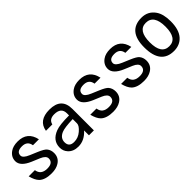

<svg xmlns="http://www.w3.org/2000/svg" viewBox="148 -1368 2204 2204"><g transform="rotate(-45 1250.0 -265.5)"><path d="M51.8 -160.2H152.3Q165 -71.3 266.6 -71.3Q360.4 -71.3 360.4 -142.6Q360.4 -184.6 292 -213.9L194.3 -254.9Q65.4 -309.6 65.4 -391.6Q65.4 -459 125 -501Q169.9 -533.2 245.1 -533.2Q402.3 -533.2 435.5 -377.9H338.9Q326.2 -459 240.2 -459Q153.3 -459 153.3 -395.5Q153.3 -356.4 232.4 -323.2L322.3 -285.2Q398.4 -252.9 418.9 -228.5Q448.2 -193.4 448.2 -142.6Q448.2 -66.4 384.8 -27.3Q336.9 2.9 263.7 2.9Q158.2 2.9 108.4 -44.9Q71.3 -82 51.8 -160.2Z M874 -327.1V-361.3Q874 -457 761.7 -457Q680.7 -457 665 -389.6H561.5Q585 -534.2 761.7 -534.2Q954.1 -534.2 954.1 -352.5V-3.9H874V-83Q796.9 2.9 698.2 2.9Q617.2 2.9 572.3 -46.9Q536.1 -85.9 536.1 -141.6Q536.1 -255.9 659.2 -302.7Q722.7 -327.1 874 -327.1ZM874 -267.6Q738.3 -263.7 690.4 -243.2Q619.1 -212.9 619.1 -145.5Q619.1 -69.3 700.2 -69.3Q767.6 -69.3 819.3 -114.3Q874 -161.1 874 -197.3Z M1051.8 -160.2H1152.3Q1165 -71.3 1266.6 -71.3Q1360.4 -71.3 1360.4 -142.6Q1360.4 -184.6 1292 -213.9L1194.3 -254.9Q1065.4 -309.6 1065.4 -391.6Q1065.4 -459 1125 -501Q1169.9 -533.2 1245.1 -533.2Q1402.3 -533.2 1435.5 -377.9H1338.9Q1326.2 -459 1240.2 -459Q1153.3 -459 1153.3 -395.5Q1153.3 -356.4 1232.4 -323.2L1322.3 -285.2Q1398.4 -252.9 1418.9 -228.5Q1448.2 -193.4 1448.2 -142.6Q1448.2 -66.4 1384.8 -27.3Q1336.9 2.9 1263.7 2.9Q1158.2 2.9 1108.4 -44.9Q1071.3 -82 1051.8 -160.2Z M1551.8 -160.2H1652.3Q1665 -71.3 1766.6 -71.3Q1860.4 -71.3 1860.4 -142.6Q1860.4 -184.6 1792 -213.9L1694.3 -254.9Q1565.4 -309.6 1565.4 -391.6Q1565.4 -459 1625 -501Q1669.9 -533.2 1745.1 -533.2Q1902.3 -533.2 1935.5 -377.9H1838.9Q1826.2 -459 1740.2 -459Q1653.3 -459 1653.3 -395.5Q1653.3 -356.4 1732.4 -323.2L1822.3 -285.2Q1898.4 -252.9 1918.9 -228.5Q1948.2 -193.4 1948.2 -142.6Q1948.2 -66.4 1884.8 -27.3Q1836.9 2.9 1763.7 2.9Q1658.2 2.9 1608.4 -44.9Q1571.3 -82 1551.8 -160.2Z M2253.9 -533.2Q2359.4 -533.2 2418 -449.2Q2463.9 -383.8 2463.9 -265.6Q2463.9 -127.9 2402.3 -60.5Q2344.7 2.9 2250 2.9Q2036.1 2.9 2036.1 -269.5Q2036.1 -533.2 2253.9 -533.2ZM2248 -456.1Q2122.1 -456.1 2122.1 -264.6Q2122.1 -74.2 2250 -74.2Q2377.9 -74.2 2377.9 -264.6Q2377.9 -456.1 2248 -456.1Z"/></g></svg>

Font: MotoyaLCedar
Style: W3 mono
Weight: 400
Version: Version 1.01